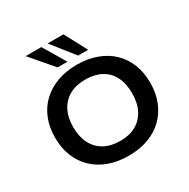

<svg xmlns="http://www.w3.org/2000/svg" viewBox="-206 -1130 1305 1327"><g transform="rotate(-30 447.0 -466.5)"><path d="M448 10Q361 10 291 -15.5Q221 -41 171 -88.5Q121 -136 94 -203Q67 -270 67 -353Q67 -436 94 -502.5Q121 -569 171.5 -616.5Q222 -664 292 -689.5Q362 -715 448 -715Q534 -715 604 -689.5Q674 -664 723.5 -617Q773 -570 800 -503.5Q827 -437 827 -354Q827 -271 800 -204Q773 -137 723.5 -89Q674 -41 604 -15.5Q534 10 448 10ZM448 -108Q521 -108 573 -137Q625 -166 653.5 -221Q682 -276 682 -353Q682 -431 654.5 -485.5Q627 -540 574 -568.5Q521 -597 448 -597Q374 -597 321.5 -568Q269 -539 240.5 -484.5Q212 -430 212 -352Q212 -276 240.5 -221Q269 -166 321.5 -137Q374 -108 448 -108ZM489 -765 348 -943H474L569 -765ZM325 -765 173 -943H298L404 -765Z"/></g></svg>

Font: Nunito Sans 10pt SemiExpanded
Style: Bold
Weight: 700
Width: 6
Designer: Vernon Adams
Foundry: Vernon Adams
Version: Version 3.101;gftools[0.9.27]